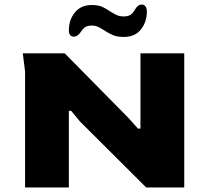

<svg xmlns="http://www.w3.org/2000/svg" viewBox="-20 -822 908 842"><path d="M90 -508 80 -588H264L546 -302L585 -258H596V-588H788V0H621L331 -289L292 -336H282V0H90ZM437 -689Q420 -700 408.5 -705Q397 -710 382 -710Q364 -710 353 -702.5Q342 -695 333 -680Q327 -671 319 -666Q311 -661 303 -661Q294 -661 288 -668Q282 -675 282 -689Q282 -735 308.5 -767.5Q335 -800 382 -800Q409 -800 426 -793Q443 -786 463 -772Q481 -761 493 -755.5Q505 -750 523 -750Q542 -750 553 -757.5Q564 -765 572 -780Q584 -802 602 -802Q612 -802 618 -794Q624 -786 624 -771Q624 -726 598 -693Q572 -660 523 -660Q495 -660 476.5 -667.5Q458 -675 437 -689Z"/></svg>

Font: Gold Bold
Style: Regular
Weight: 400
Designer: jaiki
Version: Version 1.000